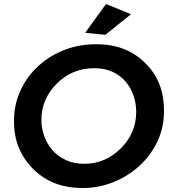

<svg xmlns="http://www.w3.org/2000/svg" viewBox="-20 -930 855 960"><path d="M507 -756 406 -766 510 -910 635 -859ZM395 10Q315.5 10 254.5 -13.8Q193.5 -37.5 146 -85Q98.5 -132.5 74.2 -191.2Q50 -250 50 -325Q50 -400.5 77 -465Q104 -529.5 150.5 -579Q197 -628.5 257 -660Q350 -709 461 -709Q611 -709 705.5 -615.5Q752.5 -569.5 776.2 -510.8Q800 -452 800 -375Q800 -290.5 765.8 -220Q731.5 -149.5 674 -98Q616.5 -46.5 544 -18.2Q471.5 10 395 10ZM402 -111Q506 -111 583.5 -187.5Q661 -264 661 -371Q661 -411.5 648 -450.5Q635 -489.5 609 -520.8Q583 -552 543.5 -570.5Q504 -589 451 -589Q341 -589 264 -512Q187 -435 187 -330Q187 -289.5 200.8 -250.5Q214.5 -211.5 241.5 -180Q268.5 -148.5 308.8 -129.8Q349 -111 402 -111Z"/></svg>

Font: Argentum Sans Medium
Style: Italic
Weight: 500
Italic angle: -11°
Designer: Julieta Ulanovsky (font), Cristiano Sobral (main changes and remaster)
Foundry: Julieta Ulanovsky (font), Cristiano Sobral (main changes and remaster)
Version: Version 2.007;June 15, 2022;FontCreator 14.0.0.2814 64-bit; 